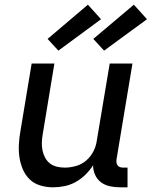

<svg xmlns="http://www.w3.org/2000/svg" viewBox="-20 -791 647 819"><path d="M206 8Q178 8 151.5 0Q125 -8 106.5 -26Q88 -44 77.5 -68.5Q67 -93 63 -120Q59 -147 60.5 -175Q62 -203 67 -231L115 -520H212L162 -217Q159 -200 158.5 -182.5Q158 -165 161.5 -148.5Q165 -132 173 -117.5Q181 -103 193.5 -93.5Q206 -84 222.5 -80Q239 -76 256 -76Q280 -76 304.5 -83Q329 -90 348 -106.5Q367 -123 378.5 -145.5Q390 -168 393 -192L448 -520H545L477 -111Q476 -104 477 -97Q478 -90 482 -85Q486 -80 492.5 -78Q499 -76 506 -76H524V8H492Q470 8 449 3.5Q428 -1 411.5 -13Q395 -25 386 -44.5Q377 -64 377 -86Q363 -64 344 -45.5Q325 -27 302.5 -14.5Q280 -2 255 3Q230 8 206 8ZM424 -575 378 -625 551 -771 607 -709ZM229 -575 183 -625 355 -771 411 -709Z"/></svg>

Font: Iosevka Custom Medium
Style: Italic
Weight: 500
Italic angle: -9°
Designer: Belleve Invis
Foundry: Belleve Invis
Version: Version 27.0.1